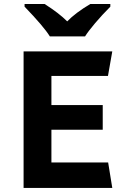

<svg xmlns="http://www.w3.org/2000/svg" viewBox="-20 -930 620 950"><path d="M535.6 0H96.7V-675.8H535.6L514.2 -554.2H234.4V-410.2H488.3V-288.1H234.4V-126H515.1ZM400.9 -750H226.6Q196.3 -798.8 101.6 -897V-910.2H200.7Q272.5 -864.7 312.5 -824.2Q353.5 -866.7 426.8 -910.2H525.9V-897Q484.9 -856 450.4 -815.2Q416 -774.4 400.9 -750Z"/></svg>

Font: Cadman
Style: Bold
Weight: 700
Designer: Paul James MIller
Foundry: High-Logic / Made with FontCreator
Version: Version 2.114;March 28, 2021;FontCreator 13.0.0.2683 64-bit